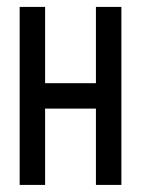

<svg xmlns="http://www.w3.org/2000/svg" viewBox="-20 -618 406 553"><path d="M36.6 -598.1H109.9V-378.4H256.3V-598.1H329.6V-85.4H256.3V-305.2H109.9V-85.4H36.6Z"/></svg>

Font: BabelStone Khitan Seal Glyphs
Style: Regular
Weight: 400
Designer: Andrew West
Foundry: BabelStone
Version: Version 1.004